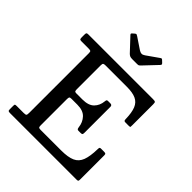

<svg xmlns="http://www.w3.org/2000/svg" viewBox="-264 -1141 1297 1297"><g transform="rotate(45 384.5 -492.5)"><path d="M121.5 -684H54.5Q41.5 -684 38.8 -688.5Q36 -693 36 -705V-730.5Q36 -743 39.2 -746.5Q42.5 -750 54.5 -750H671.5Q688.5 -750 693 -746.5Q697.5 -743 697.5 -726V-526.5Q697.5 -514 696.8 -510.2Q696 -506.5 683 -506.5H652.5Q641.5 -506.5 639 -511.2Q636.5 -516 636.5 -525.5Q635 -585.5 621 -620Q607 -654.5 575.2 -669.2Q543.5 -684 488 -684H283.5Q269.5 -684 265 -680Q260.5 -676 260.5 -661.5V-434Q260.5 -422 263 -416.5Q265.5 -411 277.5 -411H336.5Q393.5 -411 420.8 -438.5Q448 -466 452 -508.5Q453 -519 455.5 -522.5Q458 -526 466 -526H488Q505 -526 505 -509.5V-262.5Q505 -250.5 502.2 -246.5Q499.5 -242.5 488 -242.5H466.5Q460.5 -242.5 456.8 -245.8Q453 -249 451.5 -260.5Q447 -303 419.8 -332.5Q392.5 -362 337 -362H280Q267 -362 263.8 -357.5Q260.5 -353 260.5 -339V-88Q260.5 -73.5 264.2 -69.8Q268 -66 283 -66H478Q543.5 -66 579.5 -82.2Q615.5 -98.5 630.2 -137.8Q645 -177 646.5 -247Q646.5 -258 649 -261.5Q651.5 -265 660 -265H688.5Q699 -265 703.2 -262.2Q707.5 -259.5 707.5 -248.5V-17.5Q707.5 -6 704.5 -3Q701.5 0 690.5 0H56.5Q44.5 0 40.2 -2.8Q36 -5.5 36 -18V-52Q36 -62.5 39.8 -64.2Q43.5 -66 54 -66H119.5Q137.5 -66 141.8 -70.5Q146 -75 146 -93V-663Q146 -678 141.2 -681Q136.5 -684 121.5 -684ZM344 -856 260 -945.5Q254 -951.5 253.2 -955.2Q252.5 -959 259 -964.5L272 -976Q279.5 -982 283 -981.2Q286.5 -980.5 295 -975L375.5 -921Q389.5 -912 400.2 -911.8Q411 -911.5 424.5 -921L510 -981Q517.5 -986.5 521.2 -985Q525 -983.5 531.5 -977L540.5 -968.5Q547.5 -962 548.2 -958.2Q549 -954.5 543 -947.5L453.5 -853Q448 -847.5 444 -844.5Q440 -841.5 428.5 -841.5H381Q366.5 -841.5 358.8 -845.2Q351 -849 344 -856Z"/></g></svg>

Font: Besley* Medium
Style: Regular
Weight: 500
Designer: Owen Earl
Foundry: indestructible type*
Version: Version 3.000; ttfautohint (v1.8.3)